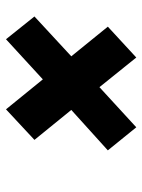

<svg xmlns="http://www.w3.org/2000/svg" viewBox="63 -618 475 641"><g transform="rotate(-90 300.5 -297.5)"><path d="M196 -80 330 -203 429 -80 532 -175 433 -297 566 -420 490 -515 356 -392 256 -515 154 -420 254 -297 119 -175Z"/></g></svg>

Font: Unageo
Style: Bold-Italic
Weight: 700
Designer: Richard Sepsi
Foundry: Richard Sepsi
Version: Version 2.000